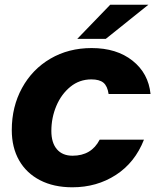

<svg xmlns="http://www.w3.org/2000/svg" viewBox="-20 -783 675 815"><path d="M30 -231Q30 -330 73.5 -409.5Q117 -489 194 -534Q271 -579 369 -579Q475 -579 542.5 -525.5Q610 -472 619 -384H441Q436 -418 419 -432Q402 -446 368 -446Q317 -446 278.5 -414.5Q240 -383 219 -333Q198 -283 198 -227Q198 -177 221.5 -149.5Q245 -122 288 -122Q368 -122 403 -190H591Q553 -93 472 -40.5Q391 12 287 12Q208 12 150 -18Q92 -48 61 -102.5Q30 -157 30 -231ZM429 -618H308L448 -763H610Z"/></svg>

Font: Open Sauce Sans Black Italic
Style: Regular
Weight: 900
Italic angle: -10°
Designer: Alfredo Marco Pradil
Foundry: Creative Sauce Fz LLC
Version: Version 1.477